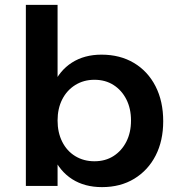

<svg xmlns="http://www.w3.org/2000/svg" viewBox="-20 -762 721 787"><path d="M396 -538Q472 -538 529 -504Q586 -470 617.5 -408.5Q649 -347 649 -265Q649 -185 618 -124.5Q587 -64 530.5 -29.5Q474 5 398 5Q327 5 276 -27.5Q225 -60 198 -121Q171 -182 171 -265Q171 -351 197.5 -412Q224 -473 275 -505.5Q326 -538 396 -538ZM367 -435Q323 -435 288.5 -413.5Q254 -392 235 -354.5Q216 -317 216 -268Q216 -219 235 -181Q254 -143 288.5 -122Q323 -101 367 -101Q412 -101 445.5 -122.5Q479 -144 498 -181.5Q517 -219 517 -268Q517 -317 498 -354.5Q479 -392 445.5 -413.5Q412 -435 367 -435ZM86 -742H216V0H86Z"/></svg>

Font: Alexandria Medium
Style: Regular
Weight: 500
Designer: Mohamed Gaber
Foundry: Kief Type Foundry
Version: Version 5.100